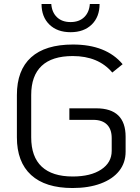

<svg xmlns="http://www.w3.org/2000/svg" viewBox="-20 -935 705 966"><path d="M65 -244V-457Q65 -582 136.5 -646.5Q208 -711 347 -711Q514 -711 597 -612L545 -570Q475 -653 346 -653Q242 -653 189.5 -603.5Q137 -554 137 -457V-244Q137 -146 190 -96.5Q243 -47 346 -47Q436 -47 489 -82Q542 -117 542 -176V-240Q542 -285 518 -308.5Q494 -332 449 -332H329V-390H464Q612 -390 612 -247V-172Q612 -116 579.5 -75Q547 -34 486.5 -11.5Q426 11 345 11Q208 11 136.5 -54.5Q65 -120 65 -244ZM189 -915H238Q241 -873 266.5 -848.5Q292 -824 335 -824Q378 -824 403.5 -848.5Q429 -873 432 -915H481Q481 -850 441.5 -811.5Q402 -773 335 -773Q268 -773 228.5 -811.5Q189 -850 189 -915Z"/></svg>

Font: KoHo
Style: Regular
Weight: 400
Version: Version 1.000; ttfautohint (v1.6)